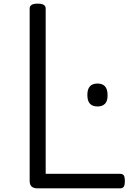

<svg xmlns="http://www.w3.org/2000/svg" viewBox="-20 -1035 734 1055"><path d="M187 0Q143 0 143 -40V-988Q143 -1002 154 -1008.5Q165 -1015 187 -1015Q209 -1015 220 -1008.5Q231 -1002 231 -988V-80H639Q654 -80 660 -71.5Q666 -63 666 -40Q666 -18 660 -9Q654 0 639 0ZM516 -450Q488 -450 474 -465.5Q460 -481 460 -513Q460 -545 474 -560.5Q488 -576 516 -576Q543 -576 557 -560.5Q571 -545 571 -513Q572 -481 557.5 -465.5Q543 -450 516 -450Z"/></svg>

Font: Playwrite PE
Style: Regular
Weight: 400
Designer: Veronika Burian, José Scaglione
Foundry: TypeTogether
Version: Version 1.002